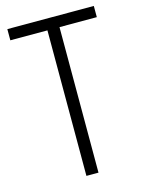

<svg xmlns="http://www.w3.org/2000/svg" viewBox="-110 -779 630 845"><g transform="rotate(-15 205.0 -357.0)"><path d="M232 0V-663H402V-714H8V-663H177V0Z"/></g></svg>

Font: Noto Sans Kannada Condensed Light
Style: Regular
Weight: 300
Width: 3
Designer: Jelle Bosma - Monotype Design Team
Foundry: Monotype Imaging Inc.
Version: Version 2.005